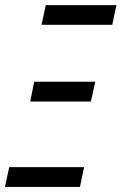

<svg xmlns="http://www.w3.org/2000/svg" viewBox="-44 -734 478 754"><path d="M-24.4 0 -7.8 -77.6H286.1L270 0ZM74.7 -335.4 90.3 -413.1H330.1L313 -335.4ZM119.1 -636.7 135.7 -713.9H413.1L397 -636.7Z"/></svg>

Font: Open Sans Condensed Medium
Style: Italic
Weight: 500
Width: 3
Italic angle: -12°
Designer: Monotype Design Team
Foundry: Monotype Imaging Inc.
Version: Version 3.000